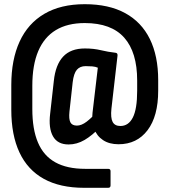

<svg xmlns="http://www.w3.org/2000/svg" viewBox="-20 -711 809 916"><path d="M381.5 185Q266.4 185 189.1 142.3Q111.8 99.5 72.9 16.4Q33.9 -66.7 33.9 -187.4V-305.1Q33.9 -426.3 73.6 -512.7Q113.2 -599 191.5 -645Q269.8 -691 384.4 -691Q499.2 -691 577 -648.5Q654.9 -606 694.8 -525.1Q734.7 -444.1 734.7 -328.6V-278.3Q734.7 -156.7 683.9 -89.7Q633.2 -22.8 545.5 -22.8Q501.2 -22.8 471.6 -42.5Q441.9 -62.1 429.2 -96.6Q416.5 -131 421.5 -173.9L446.7 -388Q435.5 -393 420.4 -394.3Q405.2 -395.5 388.5 -395.5Q361.8 -395.5 346.8 -378.3Q331.9 -361.1 326.8 -319L311.3 -178Q307.7 -143.2 315.8 -127.5Q323.9 -111.8 347.1 -111.8Q368.8 -111.8 393.6 -130.7Q418.3 -149.6 441 -176.8L458.5 -105Q420.1 -64.7 383.4 -43.2Q346.7 -21.8 307.3 -21.8Q254.8 -21.8 232.8 -60.7Q210.8 -99.7 219.3 -168.8L236.8 -325Q244.8 -401.6 281 -440.7Q317.3 -479.8 385.1 -479.8Q427 -479.8 461.2 -471.5Q495.3 -463.3 531.3 -459.2Q541.7 -458.2 540.7 -445.8L511.6 -192.3Q507 -148.6 517.4 -129.3Q527.7 -109.9 554.4 -109.9Q593.1 -109.9 613.7 -150.3Q634.4 -190.8 634.4 -277.8V-327.2Q634.4 -461.5 572.8 -531.2Q511.1 -601 384.4 -601Q301.9 -601 246.4 -567.4Q190.8 -533.8 162.5 -467.3Q134.2 -400.7 134.2 -301.2V-190.8Q134.2 -94.4 161.1 -31.1Q187.9 32.3 243.9 63.4Q299.9 94.5 386.4 94.5H496Q507.4 94.5 507.4 105.4V173.6Q507.4 185 496 185Z"/></svg>

Font: Sofia Sans Condensed
Style: Regular
Weight: 400
Designer: Botio Nikoltchev, Ani Petrova
Foundry: lettersoup
Version: Version 4.100